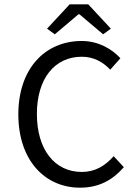

<svg xmlns="http://www.w3.org/2000/svg" viewBox="-20 -858 640 890"><path d="M351 12C438 12 502 -23 554 -83L507 -134C465 -87 419 -61 359 -61C233 -61 151 -165 151 -330C151 -493 233 -595 359 -595C414 -595 457 -571 491 -535L538 -588C500 -630 437 -668 359 -668C188 -668 65 -539 65 -328C65 -114 189 12 351 12ZM234 -699 344 -792H348L458 -699L494 -725L389 -838H303L198 -725Z"/></svg>

Font: Hasklig
Style: Regular
Weight: 400
Monospace: yes
Designer: Paul D. Hunt, Teo Tuominen
Foundry: Adobe Systems Incorporated
Version: Version 2.030;PS 1.0;hotconv 16.6.51;makeotf.lib2.5.65220